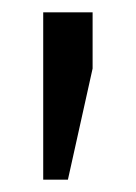

<svg xmlns="http://www.w3.org/2000/svg" viewBox="-20 -149 220 311"><path d="M50 142V-129H130V-38L90 142Z"/></svg>

Font: Vina Sans
Style: Regular
Weight: 400
Designer: Andree Nguyen
Foundry: Nguyen Type Foundry
Version: Version 1.002; ttfautohint (v1.8.4.7-5d5b);gftools[0.9.28]